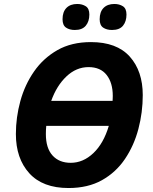

<svg xmlns="http://www.w3.org/2000/svg" viewBox="-20 -937 770 967"><path d="M325 10Q195 10 127.5 -64.5Q60 -139 60 -262Q60 -346 82.5 -428Q105 -510 151.5 -577Q198 -644 269 -684.5Q340 -725 438 -725Q568 -725 633.5 -652Q699 -579 699 -458Q699 -371 677 -287.5Q655 -204 609.5 -136.5Q564 -69 493.5 -29.5Q423 10 325 10ZM238 -429H547Q547 -432 547.5 -439Q548 -446 548 -454Q548 -520 517 -559.5Q486 -599 426 -599Q364 -599 314.5 -552Q265 -505 238 -429ZM336 -117Q399 -117 450.5 -166Q502 -215 528 -303H213Q212 -296 211.5 -284Q211 -272 211 -262Q211 -191 244.5 -154Q278 -117 336 -117ZM544 -786Q517 -786 499.5 -798Q482 -810 482 -840Q482 -877 501.5 -897Q521 -917 556 -917Q581 -917 599 -905.5Q617 -894 617 -864Q617 -829 599.5 -807.5Q582 -786 544 -786ZM357 -786Q330 -786 312.5 -798Q295 -810 295 -840Q295 -877 314.5 -897Q334 -917 369 -917Q394 -917 412 -905.5Q430 -894 430 -864Q430 -829 412 -807.5Q394 -786 357 -786Z"/></svg>

Font: BC Sans
Style: Bold Italic
Weight: 700
Italic angle: -12°
Designer: Monotype Design Team
Province of B.C.
Foundry: Monotype Imaging Inc.
Version: Version 2.000;GOOG;noto-source:20170915:90ef993387c0